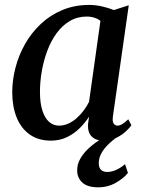

<svg xmlns="http://www.w3.org/2000/svg" viewBox="-20 -576 599 800"><path d="M450.5 -91.5Q447.5 -69.5 453.8 -61Q460 -52.5 469.5 -52.5Q478.5 -52.5 489.2 -58.8Q500 -65 514.5 -79L527.5 -54Q522 -45.5 506 -30Q490 -14.5 465.5 -2.2Q441 10 410.5 10Q380 10 362.8 -6.5Q345.5 -23 346.5 -56.5L351 -90Q335.5 -65.5 312.5 -42.5Q289.5 -19.5 259.5 -4.8Q229.5 10 192 10Q139.5 10 103.5 -15.8Q67.5 -41.5 49.2 -87Q31 -132.5 31 -191Q31 -242 44.5 -294Q58 -346 84.5 -392.8Q111 -439.5 150 -476.2Q189 -513 239.8 -534.2Q290.5 -555.5 352.5 -555.5Q378 -555.5 405.5 -549.2Q433 -543 454 -534L516.5 -554ZM398.5 -489Q388 -497.5 373.5 -502.2Q359 -507 341.5 -507Q302 -507 270.5 -488.2Q239 -469.5 215.8 -437.5Q192.5 -405.5 177.2 -364.8Q162 -324 154.2 -279.8Q146.5 -235.5 146.5 -193Q146.5 -146 156.8 -114.8Q167 -83.5 184.8 -68Q202.5 -52.5 226 -52.5Q246.5 -52.5 265.2 -61.2Q284 -70 300 -84.2Q316 -98.5 329 -116Q342 -133.5 351 -151.5ZM387 204.5Q343.5 204 322.5 184.2Q301.5 164.5 301.5 134Q301.5 109.5 313.5 87.2Q325.5 65 345.5 45.8Q365.5 26.5 390.2 10.2Q415 -6 440.5 -19L462.5 -31.5L485.5 -17.5Q457 1.5 435.8 21.2Q414.5 41 403 61.5Q391.5 82 391.5 104Q391.5 122.5 400.8 131.5Q410 140.5 427 140.5Q444.5 140.5 463.8 132Q483 123.5 501 108L513 144.5Q496 166.5 462.2 185.8Q428.5 205 387 204.5Z"/></svg>

Font: Merriweather 48pt Medium
Style: Italic
Weight: 500
Italic angle: -7.8°
Version: Version 2.101